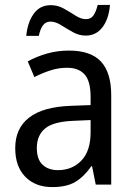

<svg xmlns="http://www.w3.org/2000/svg" viewBox="-20 -752 548 782"><path d="M261 -546Q350 -546 391.5 -501Q433 -456 433 -364V0H370L355 -75H352Q322 -32 286.5 -11Q251 10 193 10Q124 10 83 -32Q42 -74 42 -149Q42 -229 98.5 -273Q155 -317 269 -321L349 -324V-357Q349 -422 324.5 -449Q300 -476 253 -476Q218 -476 184.5 -465Q151 -454 120 -438L93 -502Q127 -521 170 -533.5Q213 -546 261 -546ZM281 -260Q198 -257 164 -229Q130 -201 130 -149Q130 -103 153.5 -81Q177 -59 216 -59Q274 -59 311.5 -98Q349 -137 349 -213V-263ZM87 -606Q92 -660 117 -695.5Q142 -731 187 -731Q215 -731 240 -717Q265 -703 287.5 -688.5Q310 -674 330 -674Q350 -674 360.5 -689Q371 -704 378 -732H428Q423 -674 397 -640.5Q371 -607 329 -607Q302 -607 277 -621Q252 -635 229 -649.5Q206 -664 186 -664Q166 -664 155 -649Q144 -634 138 -606Z"/></svg>

Font: Noto Sans Gurmukhi SemiCondensed
Style: Regular
Weight: 400
Width: 4
Designer: Jelle Bosma - Monotype Design Team
Foundry: Monotype Imaging Inc.
Version: Version 2.004; ttfautohint (v1.8.4.7-5d5b)